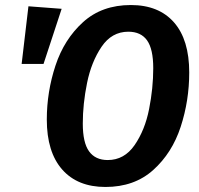

<svg xmlns="http://www.w3.org/2000/svg" viewBox="-20 -727 789 763"><path d="M732 -439Q732 -327 698 -223Q664 -119 589 -51.5Q514 16 399 16Q288 16 227 -53.5Q166 -123 166 -252Q166 -362 200.5 -466.5Q235 -571 310 -639Q385 -707 500 -707Q611 -707 671.5 -638Q732 -569 732 -439ZM309 -236Q309 -160 334 -125.5Q359 -91 408 -91Q474 -91 515 -150.5Q556 -210 572.5 -293.5Q589 -377 589 -456Q589 -532 564.5 -566.5Q540 -601 490 -601Q424 -601 383.5 -541Q343 -481 326 -397.5Q309 -314 309 -236ZM225 -692 153 -473H66L93 -702Z"/></svg>

Font: Fira Sans Condensed SemiBold
Style: Italic
Weight: 600
Width: 3
Italic angle: -8°
Designer: bBox Type GmbH & Carrois Corporate GbR & Edenspiekermann AG
Foundry: bBox Type GmbH & Carrois Corporate GbR & Edenspiekermann AG
Version: Version 4.301